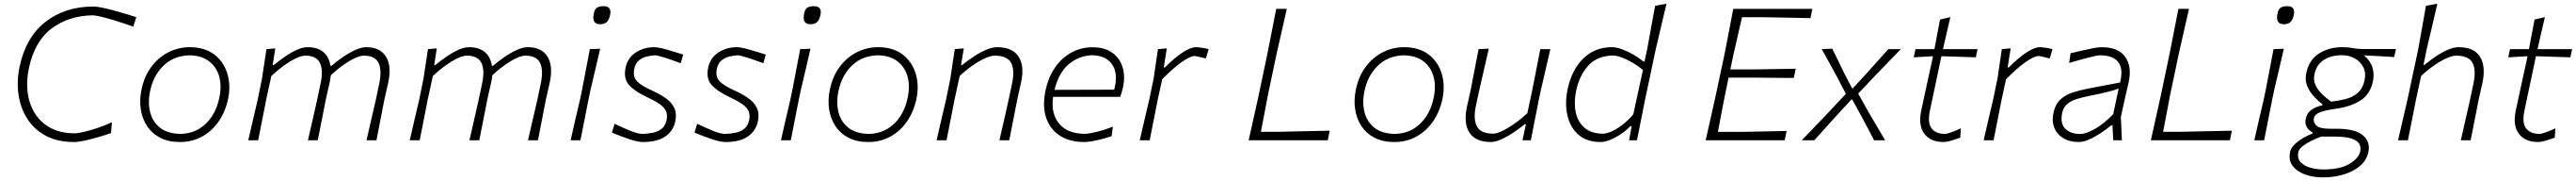

<svg xmlns="http://www.w3.org/2000/svg" viewBox="-20 -761 14002 982"><path d="M382 9.5Q293 9.5 229.5 -24.2Q166 -58 128.8 -116Q91.5 -174 80.8 -247.2Q70 -320.5 86.5 -399.5Q120.5 -559 227 -642.2Q333.5 -725.5 488 -725.5Q505.5 -725.5 535.2 -719.5Q565 -713.5 599 -704.2Q633 -695 665.2 -685.2Q697.5 -675.5 721 -668L704.5 -616.5Q657 -633.5 611.5 -647.5Q566 -661.5 531.8 -669.8Q497.5 -678 484 -678Q352.5 -675.5 260.2 -606.2Q168 -537 137 -391Q122.5 -323.5 130.2 -260.5Q138 -197.5 168.8 -147.5Q199.5 -97.5 253.2 -68Q307 -38.5 385 -37.5Q401 -37.5 435.2 -45.2Q469.5 -53 510.5 -66.8Q551.5 -80.5 588.5 -98L583.5 -39Q553.5 -28.5 515 -17.2Q476.5 -6 440.5 1.8Q404.5 9.5 382 9.5Z M958 9.5Q895 9.5 850.2 -14Q805.5 -37.5 779.2 -77.5Q753 -117.5 745.2 -168.2Q737.5 -219 749 -273.5Q764 -347 803 -398.8Q842 -450.5 896.2 -477.8Q950.5 -505 1011 -505Q1092.5 -505 1144.5 -465.5Q1196.5 -426 1216 -361.2Q1235.5 -296.5 1219.5 -222Q1204.5 -153.5 1168 -101.2Q1131.5 -49 1077.8 -19.8Q1024 9.5 958 9.5ZM960.5 -34.5Q1019 -36 1062.2 -62Q1105.5 -88 1133.2 -131.5Q1161 -175 1172 -229.5Q1186 -293.5 1171.8 -345.2Q1157.5 -397 1117 -428.2Q1076.5 -459.5 1010.5 -461Q923.5 -458.5 868.2 -404.2Q813 -350 796 -266.5Q783 -205 796 -153Q809 -101 849.5 -68.5Q890 -36 960.5 -34.5Z M1329.5 0Q1342.5 -56 1354.5 -107.5Q1366.5 -159 1381 -220.5L1404.5 -336Q1410 -373.5 1416.2 -414Q1422.5 -454.5 1428.5 -494.5L1476.5 -498.5L1462.5 -408H1468.5Q1492 -427.5 1524.2 -450.2Q1556.5 -473 1590.2 -489Q1624 -505 1652 -505Q1706 -505 1737.5 -478.8Q1769 -452.5 1776 -404H1782Q1806.5 -425 1840 -448.5Q1873.5 -472 1908.2 -488.5Q1943 -505 1971 -505Q2046 -505 2078 -454.2Q2110 -403.5 2090.5 -312.5Q2086 -291.5 2080.8 -270.2Q2075.5 -249 2069.5 -220.5Q2057.5 -159.5 2047.5 -107.8Q2037.5 -56 2026.5 0H1972.5Q1985.5 -56.5 1997.2 -108Q2009 -159.5 2023 -219L2041.5 -306.5Q2057 -380.5 2037.8 -419.8Q2018.5 -459 1958.5 -459Q1927.5 -459 1877.5 -428.8Q1827.5 -398.5 1778.5 -353Q1776.5 -334.5 1772 -312.5Q1767.5 -291.5 1762.2 -270.2Q1757 -249 1751 -220.5Q1739 -159.5 1728.8 -107.2Q1718.5 -55 1707.5 0H1654Q1667 -56.5 1678.8 -108Q1690.5 -159.5 1704 -219L1722.5 -306.5Q1738.5 -380.5 1719 -419.8Q1699.5 -459 1640 -459Q1608 -459 1556.5 -427.2Q1505 -395.5 1455 -348.5L1427 -220Q1415.5 -160 1405 -108Q1394.5 -56 1383.5 0Z M2207.5 0Q2220.5 -56 2232.5 -107.5Q2244.5 -159 2259 -220.5L2282.5 -336Q2288 -373.5 2294.2 -414Q2300.5 -454.5 2306.5 -494.5L2354.5 -498.5L2340.5 -408H2346.5Q2370 -427.5 2402.2 -450.2Q2434.5 -473 2468.2 -489Q2502 -505 2530 -505Q2584 -505 2615.5 -478.8Q2647 -452.5 2654 -404H2660Q2684.5 -425 2718 -448.5Q2751.5 -472 2786.2 -488.5Q2821 -505 2849 -505Q2924 -505 2956 -454.2Q2988 -403.5 2968.5 -312.5Q2964 -291.5 2958.8 -270.2Q2953.5 -249 2947.5 -220.5Q2935.5 -159.5 2925.5 -107.8Q2915.5 -56 2904.5 0H2850.5Q2863.5 -56.5 2875.2 -108Q2887 -159.5 2901 -219L2919.5 -306.5Q2935 -380.5 2915.8 -419.8Q2896.5 -459 2836.5 -459Q2805.5 -459 2755.5 -428.8Q2705.5 -398.5 2656.5 -353Q2654.5 -334.5 2650 -312.5Q2645.5 -291.5 2640.2 -270.2Q2635 -249 2629 -220.5Q2617 -159.5 2606.8 -107.2Q2596.5 -55 2585.5 0H2532Q2545 -56.5 2556.8 -108Q2568.5 -159.5 2582 -219L2600.5 -306.5Q2616.5 -380.5 2597 -419.8Q2577.5 -459 2518 -459Q2486 -459 2434.5 -427.2Q2383 -395.5 2333 -348.5L2305 -220Q2293.5 -160 2283 -108Q2272.5 -56 2261.5 0Z M3082 0Q3094.5 -56 3106.5 -107.8Q3118.5 -159.5 3133 -220.5L3143.5 -270.5Q3155.5 -333.5 3165.8 -386Q3176 -438.5 3186.5 -494.5L3242.5 -496.5Q3229.5 -440.5 3217 -387Q3204.5 -333.5 3189.5 -270.5L3179 -220.5Q3167 -159.5 3156.8 -107.8Q3146.5 -56 3135.5 0ZM3242.5 -629.5Q3194 -629.5 3209 -691.5Q3214 -713 3226.8 -720.2Q3239.5 -727.5 3261.5 -727.5Q3307 -727.5 3296.5 -679Q3290.5 -652 3277.8 -640.8Q3265 -629.5 3242.5 -629.5Z M3475 9.5Q3447 9.5 3399.5 -6.5Q3352 -22.5 3306.5 -41.5L3321 -89.5Q3368.5 -66.5 3408.8 -50.5Q3449 -34.5 3474 -34.5Q3502.5 -35.5 3529.8 -41Q3557 -46.5 3576.8 -62.2Q3596.5 -78 3603.5 -108.5Q3609.5 -138 3600.2 -158.8Q3591 -179.5 3564.2 -197.5Q3537.5 -215.5 3490.5 -237.5Q3427.5 -267.5 3398 -301.8Q3368.5 -336 3381 -395Q3392.5 -447.5 3436 -476.2Q3479.5 -505 3537.5 -505Q3553.5 -505 3582.5 -497.8Q3611.5 -490.5 3642 -481Q3672.5 -471.5 3694 -465L3680.5 -418Q3635.5 -435 3594.5 -448Q3553.5 -461 3541 -461Q3523 -460 3499 -455Q3475 -450 3454.8 -434.5Q3434.5 -419 3428 -387.5Q3423 -363 3428.5 -344.2Q3434 -325.5 3456.2 -308.2Q3478.5 -291 3523 -270.5Q3566.5 -251 3598.8 -228.5Q3631 -206 3645.5 -175.5Q3660 -145 3651 -102Q3639.5 -49.5 3595.8 -20Q3552 9.5 3475 9.5Z M3924 9.5Q3896 9.5 3848.5 -6.5Q3801 -22.5 3755.5 -41.5L3770 -89.5Q3817.5 -66.5 3857.8 -50.5Q3898 -34.5 3923 -34.5Q3951.5 -35.5 3978.8 -41Q4006 -46.5 4025.8 -62.2Q4045.5 -78 4052.5 -108.5Q4058.5 -138 4049.2 -158.8Q4040 -179.5 4013.2 -197.5Q3986.5 -215.5 3939.5 -237.5Q3876.5 -267.5 3847 -301.8Q3817.5 -336 3830 -395Q3841.5 -447.5 3885 -476.2Q3928.5 -505 3986.5 -505Q4002.5 -505 4031.5 -497.8Q4060.5 -490.5 4091 -481Q4121.5 -471.5 4143 -465L4129.5 -418Q4084.5 -435 4043.5 -448Q4002.5 -461 3990 -461Q3972 -460 3948 -455Q3924 -450 3903.8 -434.5Q3883.5 -419 3877 -387.5Q3872 -363 3877.5 -344.2Q3883 -325.5 3905.2 -308.2Q3927.5 -291 3972 -270.5Q4015.5 -251 4047.8 -228.5Q4080 -206 4094.5 -175.5Q4109 -145 4100 -102Q4088.5 -49.5 4044.8 -20Q4001 9.5 3924 9.5Z M4225.5 0Q4238 -56 4250 -107.8Q4262 -159.5 4276.5 -220.5L4287 -270.5Q4299 -333.5 4309.2 -386Q4319.5 -438.5 4330 -494.5L4386 -496.5Q4373 -440.5 4360.5 -387Q4348 -333.5 4333 -270.5L4322.5 -220.5Q4310.5 -159.5 4300.2 -107.8Q4290 -56 4279 0ZM4386 -629.5Q4337.5 -629.5 4352.5 -691.5Q4357.5 -713 4370.2 -720.2Q4383 -727.5 4405 -727.5Q4450.5 -727.5 4440 -679Q4434 -652 4421.2 -640.8Q4408.5 -629.5 4386 -629.5Z M4700 9.5Q4637 9.5 4592.2 -14Q4547.5 -37.5 4521.2 -77.5Q4495 -117.5 4487.2 -168.2Q4479.5 -219 4491 -273.5Q4506 -347 4545 -398.8Q4584 -450.5 4638.2 -477.8Q4692.5 -505 4753 -505Q4834.5 -505 4886.5 -465.5Q4938.5 -426 4958 -361.2Q4977.5 -296.5 4961.5 -222Q4946.5 -153.5 4910 -101.2Q4873.5 -49 4819.8 -19.8Q4766 9.5 4700 9.5ZM4702.5 -34.5Q4761 -36 4804.2 -62Q4847.5 -88 4875.2 -131.5Q4903 -175 4914 -229.5Q4928 -293.5 4913.8 -345.2Q4899.5 -397 4859 -428.2Q4818.5 -459.5 4752.5 -461Q4665.5 -458.5 4610.2 -404.2Q4555 -350 4538 -266.5Q4525 -205 4538 -153Q4551 -101 4591.5 -68.5Q4632 -36 4702.5 -34.5Z M5071.5 0Q5084.5 -56 5096.5 -107.8Q5108.5 -159.5 5123 -220.5L5146.5 -335.5Q5152 -373.5 5158.2 -414Q5164.5 -454.5 5170.5 -494.5L5219.5 -498.5L5204.5 -408H5210.5Q5234 -427.5 5267.5 -450.2Q5301 -473 5336.5 -489Q5372 -505 5401 -505Q5483.5 -505 5517 -454.2Q5550.5 -403.5 5530.5 -312.5Q5526 -291.5 5521 -270.2Q5516 -249 5510 -220.5Q5498 -159.5 5487.8 -107.8Q5477.5 -56 5466.5 0H5413Q5426 -56 5437.8 -107.5Q5449.5 -159 5463 -219L5481.5 -306.5Q5497.5 -380.5 5476.8 -419.8Q5456 -459 5387.5 -459Q5366 -459 5334 -444.5Q5302 -430 5266.2 -405Q5230.5 -380 5197 -348.5L5169 -220Q5157.5 -160 5147 -108Q5136.5 -56 5125.5 0Z M5874 9.5Q5794 9.5 5740.5 -25.8Q5687 -61 5666.5 -124.2Q5646 -187.5 5664 -271Q5679 -342.5 5715.5 -394.8Q5752 -447 5804.2 -475.8Q5856.5 -504.5 5918.5 -504.5Q5985.5 -504.5 6026.8 -474.8Q6068 -445 6082.8 -395.8Q6097.5 -346.5 6085 -287.5Q6082.5 -275.5 6078 -261Q6073.5 -246.5 6070 -235.5H5705Q5692 -144 5738.2 -89.5Q5784.5 -35 5878.5 -35Q5896.5 -35 5939.2 -45Q5982 -55 6030 -74L6023 -22Q5987.5 -10 5944 -0.2Q5900.5 9.5 5874 9.5ZM5917.5 -461.5Q5848.5 -459.5 5792.5 -414.8Q5736.5 -370 5712.5 -273.5L6037 -274.5Q6039.5 -284.5 6041.5 -293.5Q6057 -369 6023.8 -414.2Q5990.5 -459.5 5917.5 -461.5Z M6176 0Q6189 -56 6201 -107.5Q6213 -159 6227.5 -220.5L6251.5 -335.5Q6257 -373.5 6263 -414Q6269 -454.5 6275 -494.5L6323 -498.5L6306.5 -395H6312.5Q6366.5 -449 6409.8 -477Q6453 -505 6482.5 -505Q6490.5 -505 6511.2 -502.2Q6532 -499.5 6550.5 -494.5L6535.5 -444Q6516.5 -448.5 6498.2 -452.8Q6480 -457 6474 -457Q6451 -457 6405 -425Q6359 -393 6298 -331.5L6273.5 -219.5Q6261.5 -158.5 6251.2 -107.2Q6241 -56 6230 0Z M6768 0Q6782 -61.5 6794 -116.5Q6806 -171.5 6821 -237.5L6870.5 -472.5Q6883.5 -539.5 6895 -596.8Q6906.5 -654 6918 -713H6975.5Q6961.5 -652.5 6948.8 -596.2Q6936 -540 6920.5 -472L6872.5 -244.5Q6862 -189 6853 -141.8Q6844 -94.5 6834.5 -46H6936Q6996.5 -47.5 7042.2 -48.5Q7088 -49.5 7127.8 -50.2Q7167.5 -51 7208.5 -52L7198 0Z M7559.5 9.5Q7496.5 9.5 7451.8 -14Q7407 -37.5 7380.8 -77.5Q7354.5 -117.5 7346.8 -168.2Q7339 -219 7350.5 -273.5Q7365.5 -347 7404.5 -398.8Q7443.5 -450.5 7497.8 -477.8Q7552 -505 7612.5 -505Q7694 -505 7746 -465.5Q7798 -426 7817.5 -361.2Q7837 -296.5 7821 -222Q7806 -153.5 7769.5 -101.2Q7733 -49 7679.2 -19.8Q7625.5 9.5 7559.5 9.5ZM7562 -34.5Q7620.5 -36 7663.8 -62Q7707 -88 7734.8 -131.5Q7762.5 -175 7773.5 -229.5Q7787.5 -293.5 7773.2 -345.2Q7759 -397 7718.5 -428.2Q7678 -459.5 7612 -461Q7525 -458.5 7469.8 -404.2Q7414.5 -350 7397.5 -266.5Q7384.5 -205 7397.5 -153Q7410.5 -101 7451 -68.5Q7491.5 -36 7562 -34.5Z M8084.5 9.5Q8001.5 9.5 7968.2 -41.5Q7935 -92.5 7955 -183.5Q7959.5 -203.5 7964.2 -224Q7969 -244.5 7974.5 -271Q7986.5 -333 7996.8 -386Q8007 -439 8018 -494.5L8073.5 -497Q8060.5 -441 8048.2 -387.5Q8036 -334 8022 -273.5L8003.5 -188.5Q7988 -114.5 8008.8 -75.2Q8029.5 -36 8097.5 -36Q8116.5 -36 8147.2 -50.8Q8178 -65.5 8213.8 -90.5Q8249.5 -115.5 8283 -146.5L8310 -273.5Q8322 -334 8332.2 -386Q8342.5 -438 8353.5 -494.5H8408Q8395 -439 8383 -386Q8371 -333 8356 -270.5L8345.5 -220.5Q8333.5 -160 8323.2 -108Q8313 -56 8302 0H8256.5L8275.5 -87.5H8269.5Q8245.5 -68 8212.2 -45.2Q8179 -22.5 8144.8 -6.5Q8110.5 9.5 8084.5 9.5Z M8681.5 9.5Q8606 9.5 8560.8 -30.2Q8515.5 -70 8500.8 -134.8Q8486 -199.5 8501.5 -274.5Q8524 -382.5 8587.2 -443.8Q8650.5 -505 8741.5 -505Q8768 -505 8800 -493Q8832 -481 8862.2 -463.2Q8892.5 -445.5 8913 -428H8920L8934.5 -494Q8945.5 -556 8956.5 -615.2Q8967.5 -674.5 8977.5 -729.5L9039.5 -741Q9025 -680 9010.5 -619Q8996 -558 8981 -494L8923 -220.5Q8911 -159.5 8900.5 -107.8Q8890 -56 8879 0H8836L8850 -76.5H8843Q8820 -52.5 8790.8 -33Q8761.5 -13.5 8732.5 -2Q8703.5 9.5 8681.5 9.5ZM8692.5 -35.5Q8717.5 -36.5 8747.5 -51Q8777.5 -65.5 8806.8 -89.2Q8836 -113 8859 -141L8911.5 -381.5Q8887.5 -401.5 8857.8 -419.2Q8828 -437 8799 -448.2Q8770 -459.5 8747.5 -460Q8662 -457.5 8614.2 -405Q8566.5 -352.5 8548.5 -269.5Q8535 -206 8545.8 -153.2Q8556.5 -100.5 8593 -68.5Q8629.5 -36.5 8692.5 -35.5Z M9252.5 0Q9266 -62 9278.8 -117.2Q9291.5 -172.5 9306 -238L9356 -472Q9369 -540 9380 -596.5Q9391 -653 9402.5 -713H9832.5L9822 -662.5Q9769.5 -663.5 9710 -665Q9650.5 -666.5 9570 -667.5H9450Q9439 -619 9428 -572Q9417 -525 9404.5 -470L9386.5 -384.5H9519.5Q9590 -385.5 9641.8 -386.5Q9693.5 -387.5 9742 -388L9731.5 -338Q9680.5 -338 9629.2 -338.8Q9578 -339.5 9508.5 -340H9377L9357 -243.5Q9346 -188.5 9337 -141.2Q9328 -94 9319 -45.5H9445Q9513.5 -46.5 9574.5 -48Q9635.5 -49.5 9692.5 -50.5L9682 0Z M9775 0Q9806.5 -32.5 9829.8 -57Q9853 -81.5 9874 -103.2Q9895 -125 9919.5 -150.5L10014.5 -252L9964.5 -347.5Q9943.5 -386 9926 -417.8Q9908.5 -449.5 9883.5 -494.5L9940.5 -497Q9958.5 -461 9973.5 -430Q9988.5 -399 10003.5 -368L10048 -282.5H10053L10132 -368Q10161.5 -401 10187.5 -430Q10213.5 -459 10245.5 -494.5H10313.5Q10282.5 -462.5 10260 -439.5Q10237.5 -416.5 10217.8 -396Q10198 -375.5 10174 -351L10081.5 -253L10139.5 -150Q10161 -114 10180.8 -80Q10200.5 -46 10228 0H10168Q10149.5 -35 10134.5 -63.8Q10119.5 -92.5 10101 -127L10049.5 -220.5H10044L9959.5 -129Q9928 -94 9901.5 -64.8Q9875 -35.5 9843 0Z M10546 9.5Q10475 9.5 10441 -35.5Q10407 -80.5 10424.5 -162.5Q10443.5 -251.5 10460 -326.2Q10476.5 -401 10488.5 -456L10383.5 -450L10393 -494.5H10496Q10504 -537 10511.2 -575.2Q10518.5 -613.5 10526.5 -655L10582.5 -668Q10571 -618.5 10562 -580Q10553 -541.5 10542.5 -494.5H10730.5L10721 -450Q10674.5 -451.5 10627 -453Q10579.5 -454.5 10534 -456L10472 -163.5Q10457 -94.5 10480.5 -64.5Q10504 -34.5 10553.5 -34.5Q10564 -34.5 10589 -43.5Q10614 -52.5 10639.5 -65L10636.5 -14Q10615.5 -6.5 10589 1.5Q10562.5 9.5 10546 9.5Z M10763.5 0Q10776.5 -56 10788.5 -107.5Q10800.5 -159 10815 -220.5L10839 -335.5Q10844.5 -373.5 10850.5 -414Q10856.5 -454.5 10862.5 -494.5L10910.5 -498.5L10894 -395H10900Q10954 -449 10997.2 -477Q11040.5 -505 11070 -505Q11078 -505 11098.8 -502.2Q11119.5 -499.5 11138 -494.5L11123 -444Q11104 -448.5 11085.8 -452.8Q11067.5 -457 11061.5 -457Q11038.5 -457 10992.5 -425Q10946.5 -393 10885.5 -331.5L10861 -219.5Q10849 -158.5 10838.8 -107.2Q10828.5 -56 10817.5 0Z M11281 9.5Q11231.5 9.5 11196.8 -11.2Q11162 -32 11147.5 -68.2Q11133 -104.5 11143.5 -150Q11153.5 -196.5 11181.5 -221.8Q11209.5 -247 11247.8 -259.2Q11286 -271.5 11327 -279.5L11505.5 -313.5Q11524 -392 11493.5 -426.5Q11463 -461 11397 -461Q11381.5 -461 11334 -448.8Q11286.5 -436.5 11228.5 -419.5L11236 -472Q11259 -477.5 11292 -485.2Q11325 -493 11356.2 -499Q11387.5 -505 11404.5 -505Q11495.5 -505 11532.8 -452.8Q11570 -400.5 11552.5 -317.5Q11548 -296 11541.5 -270Q11535 -244 11528 -211L11509.5 -126.5Q11511 -94.5 11512.2 -65Q11513.5 -35.5 11515 0H11468L11464 -81.5H11457.5Q11430 -58.5 11398.2 -37.8Q11366.5 -17 11335.8 -3.8Q11305 9.5 11281 9.5ZM11290.5 -34Q11318 -34 11367.2 -61Q11416.5 -88 11468 -142L11497.5 -281Q11487.5 -276.5 11471.2 -271.5Q11455 -266.5 11423.8 -259Q11392.5 -251.5 11336.5 -240.5Q11301 -233.5 11270.2 -224Q11239.5 -214.5 11218.2 -197Q11197 -179.5 11190.5 -148.5Q11178.5 -90 11207.8 -62Q11237 -34 11290.5 -34Z M11672.5 0Q11686.5 -61.5 11698.5 -116.5Q11710.5 -171.5 11725.5 -237.5L11775 -472.5Q11788 -539.5 11799.5 -596.8Q11811 -654 11822.5 -713H11880Q11866 -652.5 11853.2 -596.2Q11840.5 -540 11825 -472L11777 -244.5Q11766.5 -189 11757.5 -141.8Q11748.5 -94.5 11739 -46H11840.5Q11901 -47.5 11946.8 -48.5Q11992.5 -49.5 12032.2 -50.2Q12072 -51 12113 -52L12102.5 0Z M12235 0Q12247.5 -56 12259.5 -107.8Q12271.5 -159.5 12286 -220.5L12296.5 -270.5Q12308.5 -333.5 12318.8 -386Q12329 -438.5 12339.5 -494.5L12395.5 -496.5Q12382.5 -440.5 12370 -387Q12357.5 -333.5 12342.5 -270.5L12332 -220.5Q12320 -159.5 12309.8 -107.8Q12299.5 -56 12288.5 0ZM12395.5 -629.5Q12347 -629.5 12362 -691.5Q12367 -713 12379.8 -720.2Q12392.5 -727.5 12414.5 -727.5Q12460 -727.5 12449.5 -679Q12443.5 -652 12430.8 -640.8Q12418 -629.5 12395.5 -629.5Z M12609.5 201.5Q12556 201.5 12511.5 185.8Q12467 170 12443.5 139.2Q12420 108.5 12429.5 63.5Q12434 42.5 12453 23.5Q12472 4.5 12498.5 -11Q12525 -26.5 12552 -37V-42Q12544.5 -45.5 12533.8 -55Q12523 -64.5 12516.5 -80.2Q12510 -96 12515 -118.5Q12521.5 -148 12544.5 -164.8Q12567.5 -181.5 12605 -189.5V-195.5Q12584.5 -211 12561 -235.5Q12537.5 -260 12523.2 -292.5Q12509 -325 12517.5 -364.5Q12532 -435.5 12586 -470.2Q12640 -505 12712.5 -505Q12737 -505 12754.2 -502.5Q12771.5 -500 12788.5 -497.5Q12805.5 -495 12829.5 -495H13005L12995.5 -451.5Q12910.5 -457 12831 -460.5Q12866 -431.5 12877 -395.5Q12888 -359.5 12880 -320.5Q12865 -249.5 12812.5 -216.2Q12760 -183 12687 -172.5Q12625.5 -164 12594.8 -153Q12564 -142 12558.5 -118.5Q12554.5 -98 12572 -80.2Q12589.5 -62.5 12646.5 -62.5H12682Q12783.5 -62.5 12825.2 -27Q12867 8.5 12855 64Q12845 110.5 12807.5 141Q12770 171.5 12717.5 186.5Q12665 201.5 12609.5 201.5ZM12652.5 -209.5Q12692 -214 12730 -223.2Q12768 -232.5 12796.2 -256.2Q12824.5 -280 12834.5 -326.5Q12843 -366 12827.5 -396.5Q12812 -427 12780.8 -444.2Q12749.5 -461.5 12711 -461.5Q12653.5 -461.5 12613 -436.2Q12572.5 -411 12561.5 -355.5Q12555.5 -326 12567.5 -299.8Q12579.5 -273.5 12602.5 -251Q12625.5 -228.5 12652.5 -209.5ZM12612 158.5Q12705 157.5 12753.8 127.2Q12802.5 97 12810.5 61.5Q12815.5 39 12806 20.5Q12796.5 2 12764.2 -9Q12732 -20 12669 -20H12598Q12570 -9.5 12543 4Q12516 17.5 12497 32.5Q12478 47.5 12474.5 63.5Q12467 99.5 12487.8 120.2Q12508.5 141 12543.2 149.8Q12578 158.5 12612 158.5Z M13016.5 0Q13029.5 -56 13041.2 -107.2Q13053 -158.5 13067.5 -220L13126 -494Q13137.5 -557.5 13148 -616.2Q13158.5 -675 13168 -729.5L13230 -741Q13216 -680.5 13201.8 -619.5Q13187.5 -558.5 13172 -494L13154.5 -409H13160.5Q13183.5 -429 13216 -451.2Q13248.5 -473.5 13282.8 -489.2Q13317 -505 13345.5 -505Q13428.5 -505 13461.2 -454.2Q13494 -403.5 13475.5 -312.5Q13471 -292 13465.8 -270.5Q13460.5 -249 13454.5 -220.5Q13442.5 -159.5 13432.5 -107.8Q13422.5 -56 13411 0H13357.5Q13370.5 -56 13382.2 -107.5Q13394 -159 13407.5 -219L13426 -306.5Q13442 -380.5 13421.2 -419.8Q13400.5 -459 13332.5 -459Q13310.5 -459 13278.5 -444.5Q13246.5 -430 13210.8 -405Q13175 -380 13141.5 -348.5L13113.5 -218.5Q13101.5 -158 13091.5 -107.2Q13081.5 -56.5 13070 0Z M13778 9.5Q13707 9.5 13673 -35.5Q13639 -80.5 13656.5 -162.5Q13675.5 -251.5 13692 -326.2Q13708.5 -401 13720.5 -456L13615.5 -450L13625 -494.5H13728Q13736 -537 13743.2 -575.2Q13750.5 -613.5 13758.5 -655L13814.5 -668Q13803 -618.5 13794 -580Q13785 -541.5 13774.5 -494.5H13962.5L13953 -450Q13906.5 -451.5 13859 -453Q13811.5 -454.5 13766 -456L13704 -163.5Q13689 -94.5 13712.5 -64.5Q13736 -34.5 13785.5 -34.5Q13796 -34.5 13821 -43.5Q13846 -52.5 13871.5 -65L13868.5 -14Q13847.5 -6.5 13821 1.5Q13794.5 9.5 13778 9.5Z"/></svg>

Font: Commissioner Loud ExtraLight
Style: Italic
Weight: 200
Italic angle: -12°
Designer: Kostas Bartsokas
Foundry: Kostas Bartsokas
Version: Version 1.000; ttfautohint (v1.8.3)